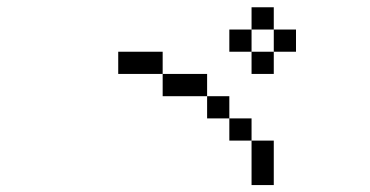

<svg xmlns="http://www.w3.org/2000/svg" viewBox="-20 -708 1040 540"><path d="M812.5 -562.5V-625H750V-562.5H687.5V-500H750V-562.5ZM687.5 -312.5Q687.5 -312.5 687.5 -187.5H750Q750 -187.5 750 -312.5ZM687.5 -312.5V-375H625V-312.5ZM625 -375V-437.5H562.5V-375ZM562.5 -437.5V-500H437.5V-437.5ZM437.5 -500V-562.5H312.5V-500ZM687.5 -562.5V-625H625V-562.5ZM687.5 -625H750V-687.5H687.5Z"/></svg>

Font: BFUnifontExMono
Style: Regular
Weight: 500
Version: Version 15.0.06